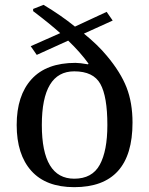

<svg xmlns="http://www.w3.org/2000/svg" viewBox="-20 -762 617 794"><path d="M292 -502Q310 -502 344 -496L346 -499Q312 -546 262 -594L132 -535L107 -571L229 -625Q187 -663 117 -716V-725L160 -742Q232 -699 290 -652L421 -713L446 -677L327 -623Q385 -576 422 -531Q479 -463 503.5 -400Q528 -337 528 -255Q528 12 287 12Q170 12 109.5 -55.5Q49 -123 49 -245Q49 -367 110.5 -434.5Q172 -502 292 -502ZM287 -23Q361 -23 392.5 -80.5Q424 -138 424 -245Q424 -363 395 -415Q366 -467 287 -467Q153 -467 153 -245Q153 -23 287 -23Z"/></svg>

Font: Linguistics Pro
Style: Regular
Weight: 400
Designer: Stefan Peev, Context Ltd
Foundry: Stefan Peev, Context Ltd
Version: Version 001.000